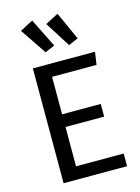

<svg xmlns="http://www.w3.org/2000/svg" viewBox="-139 -1035 814 1113"><g transform="rotate(-15 267.5 -479.0)"><path d="M100 0H481V-76H195V-312H427V-388H195V-613H462L473 -689H100ZM90 -917 196 -760 254 -785 168 -958ZM338 -765 396 -790 320 -958 242 -917Z"/></g></svg>

Font: FiraGO Unicode
Style: Regular
Weight: 400
Designer: bBox Type
Foundry: bBox Type GmbH
Version: Version 1.001;PS 001.001;hotconv 1.0.88;makeotf.lib2.5.64775